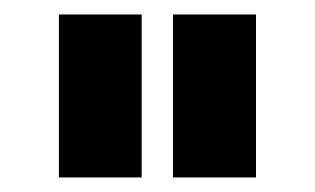

<svg xmlns="http://www.w3.org/2000/svg" viewBox="-20 -743 433 264"><path d="M61 -499V-723.1H174.8V-499ZM217.8 -499V-723.1H332V-499Z"/></svg>

Font: Rawline
Style: Bold
Weight: 700
Designer: Matt McInerney, Pablo Impallari, Rodrigo Fuenzalida
Foundry: Matt McInerney, Pablo Impallari, Rodrigo Fuenzalida
Version: Version 4.020;PS 004.020;hotconv 1.0.88;makeotf.lib2.5.64775